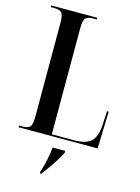

<svg xmlns="http://www.w3.org/2000/svg" viewBox="-137 -790 794 1087"><g transform="rotate(15 260.5 -246.5)"><path d="M24 0V-10H47Q75 -10 87.5 -22.5Q100 -35 100 -84V-630Q100 -679 87.5 -691.5Q75 -704 47 -704H24V-714H294V-704H270Q242 -704 229 -691.5Q216 -679 216 -633V-10H345Q417 -10 446.5 -38.5Q476 -67 480 -137L484 -217H494L487 0ZM208 211Q220 174 228 137.5Q236 101 240 61H314V71Q296 108 268 149Q240 190 216 221H208Z"/></g></svg>

Font: Noto Serif Display ExtraCondensed SemiBold
Style: Regular
Weight: 600
Width: 2
Designer: Monotype Design Team
Foundry: Monotype Imaging Inc.
Version: Version 2.009